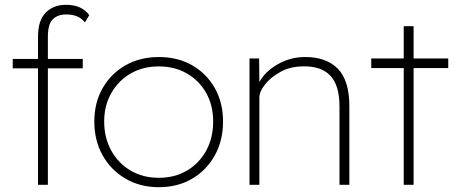

<svg xmlns="http://www.w3.org/2000/svg" viewBox="-20 -768 1899 798"><path d="M138 0V-484H33V-523H138V-616Q138 -683 170 -715.5Q202 -748 254 -748Q289 -748 313 -736.5Q337 -725 351 -705L333 -675Q317 -694 298 -701Q279 -708 255 -708Q220 -708 199.5 -688Q179 -668 179 -615V-523H324V-484H179V0Z M640 10Q562 10 501.5 -25.5Q441 -61 406.5 -122.5Q372 -184 372 -263Q372 -341 406.5 -401.5Q441 -462 501.5 -496.5Q562 -531 640 -531Q719 -531 779 -496.5Q839 -462 873 -401.5Q907 -341 907 -263Q907 -184 873 -122.5Q839 -61 779 -25.5Q719 10 640 10ZM640 -29Q706 -29 757 -59Q808 -89 837 -142Q866 -195 866 -263Q866 -330 837 -381.5Q808 -433 757 -462.5Q706 -492 640 -492Q574 -492 523 -462.5Q472 -433 442.5 -381Q413 -329 413 -263Q413 -195 442.5 -142Q472 -89 523 -59Q574 -29 640 -29Z M1017 0V-525H1057L1058 -427Q1082 -471 1134.5 -501Q1187 -531 1248 -531Q1337 -531 1384.5 -482Q1432 -433 1432 -326V0H1391V-325Q1391 -414 1352.5 -454Q1314 -494 1240 -492Q1187 -492 1146 -469.5Q1105 -447 1081.5 -417Q1058 -387 1058 -363V0Z M1658 0V-485H1523V-525H1658V-659H1699V-525H1843V-485H1699V0Z"/></svg>

Font: Readex Pro Light
Style: Regular
Weight: 300
Designer: Bonnie Shaver-Troup, Thomas Jockin
Foundry: Lexend
Version: Version 1.200; ttfautohint (v1.8.3)